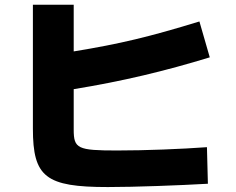

<svg xmlns="http://www.w3.org/2000/svg" viewBox="-20 -752 978 795"><path d="M426.8 22.5C538.1 22.5 723.6 15.6 840.8 8.8L836.9 -142.6C730.5 -134.8 584 -128.9 463.9 -128.9C301.8 -128.9 285.2 -136.7 285.2 -214.8V-382.8C486.8 -415.5 663.6 -458 848.6 -514.6L805.7 -663.1C598.1 -599.6 479 -570.8 285.2 -539.1V-732.4H116.2V-219.7C116.2 -18.6 168.9 22.5 426.8 22.5Z"/></svg>

Font: Pretendard Black
Style: Regular
Weight: 900
Designer: Base glyphs from Inter by Rasmus Andersson; Hangeul glyphs from Noto Sans CJK(Source Han Sans) by Jang Soo-young and Kan
Foundry: Kil Hyung-jin
Version: Version 1.309;Glyphs 3.2 (3225)